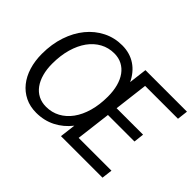

<svg xmlns="http://www.w3.org/2000/svg" viewBox="-138 -1004 1293 1293"><g transform="rotate(45 508.0 -358.0)"><path d="M1007.5 -640H694.5L665 -398H917L908.5 -324.5H656L625.5 -76H938L928.5 0H533L547 -113.5Q502 -56 440.2 -24.5Q378.5 7 303.5 7Q244.5 7 197.5 -16Q150.5 -39 117.8 -79.8Q85 -120.5 67.5 -177.2Q50 -234 50 -301.5Q50 -394 76 -471.5Q102 -549 148 -605.2Q194 -661.5 256.8 -693Q319.5 -724.5 392.5 -724.5Q430 -724.5 462.2 -715Q494.5 -705.5 521.2 -687.5Q548 -669.5 569 -644Q590 -618.5 605 -587L621 -716.5H1016.5ZM568.5 -412Q568.5 -465 556.8 -508.8Q545 -552.5 522.5 -583.5Q500 -614.5 467.5 -631.5Q435 -648.5 393.5 -648.5Q339 -648.5 293.5 -623.8Q248 -599 215.2 -553.8Q182.5 -508.5 164.2 -445Q146 -381.5 146 -304Q146 -250.5 158 -207.2Q170 -164 192.5 -133Q215 -102 247.8 -85.2Q280.5 -68.5 322 -68.5Q376.5 -68.5 421.8 -93Q467 -117.5 499.8 -162.5Q532.5 -207.5 550.5 -270.8Q568.5 -334 568.5 -412Z"/></g></svg>

Font: Lato
Style: Italic
Weight: 400
Italic angle: -7°
Designer: Lukasz Dziedzic
Foundry: tyPoland Lukasz Dziedzic
Version: Version 2.007; 2014-02-27